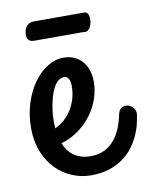

<svg xmlns="http://www.w3.org/2000/svg" viewBox="-69 -587 531 668"><g transform="rotate(-10 196.5 -253.0)"><path d="M265.1 -291Q265.1 -263.2 255.6 -233.9Q246.1 -204.6 227.3 -178.5Q208.5 -152.3 180.9 -131.6Q153.3 -110.8 117.2 -100.1Q122.1 -87.4 130.1 -75.9Q138.2 -64.5 149.4 -56.2Q160.6 -47.9 175.5 -43Q190.4 -38.1 210 -38.1Q239.3 -38.1 260.3 -49.1Q281.2 -60.1 295.7 -78.1Q310.1 -96.2 318.8 -118.7Q327.6 -141.1 332 -164.1Q335.4 -180.7 345.9 -186.3Q356.4 -191.9 367.4 -189Q378.4 -186 386.5 -176.5Q394.5 -167 393.1 -153.8Q391.1 -138.7 386.5 -119.1Q381.8 -99.6 372.6 -79.6Q363.3 -59.6 348.9 -40.3Q334.5 -21 313.5 -5.9Q292.5 9.3 264.2 18.6Q235.8 27.8 199.2 27.8Q165 27.8 133.1 14.4Q101.1 1 76.4 -24.2Q51.8 -49.3 36.9 -86.2Q22 -123 22 -169.9Q22 -217.3 35.2 -258.1Q48.3 -298.8 69.8 -328.6Q91.3 -358.4 118.7 -375.2Q146 -392.1 174.8 -392.1Q195.8 -392.1 212.6 -384.8Q229.5 -377.4 241.2 -364Q252.9 -350.6 259 -332Q265.1 -313.5 265.1 -291ZM104 -172.9Q104 -168.5 104.5 -164.1Q105 -159.7 105 -154.8Q123.5 -163.6 138.7 -177.2Q153.8 -190.9 164.6 -208.5Q175.3 -226.1 181.2 -246.8Q187 -267.6 187 -290Q187 -306.6 181.4 -315.9Q175.8 -325.2 166 -325.2Q153.8 -325.2 144.3 -316.9Q134.8 -308.6 127.7 -295.2Q120.6 -281.7 116 -264.9Q111.3 -248 108.4 -231Q105.5 -213.9 104.5 -198.5Q103.5 -183.1 104 -172.9ZM268.6 -534.2Q281.2 -535.6 285.9 -528.1Q290.5 -520.5 290.5 -507.8Q290.5 -500.5 288.8 -493.2Q287.1 -485.8 283.7 -480Q280.3 -474.1 275.4 -470.5Q270.5 -466.8 264.6 -466.8Q263.7 -466.8 262.5 -466.8Q261.2 -466.8 259.8 -467.8H86.4Q72.8 -467.8 66.7 -474.1Q60.5 -480.5 60.5 -491.2Q60.5 -511.7 70.1 -522.9Q79.6 -534.2 96.7 -534.2Z"/></g></svg>

Font: Grand Hotel
Style: Regular
Weight: 400
Designer: Brian J. Bonislawsky & Jim Lyles for Astigmatic (AOETI)
Foundry: Astigmatic (AOETI)
Version: Version 001.000